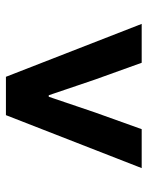

<svg xmlns="http://www.w3.org/2000/svg" viewBox="53 -855 489 635"><g transform="rotate(-90 297.5 -537.5)"><path d="M361 -762.4 536 -313.4H407.4L352 -467.4L300 -620.8H295L243 -467.4L187.8 -313.4H59L234.2 -762.4Z"/></g></svg>

Font: 寒蝉端黑体 Light
Style: Regular
Weight: 300
Designer: ChillDuanSans {Warren2060}; 
Source Han Sans {Ryoko NISHIZUKA 西塚涼子 (kana, bopomofo & ideographs); Paul D. Hunt (Latin, G
Foundry: ChillType&Adobe
Version: Version 1.300;Glyphs 3.3 (3306)